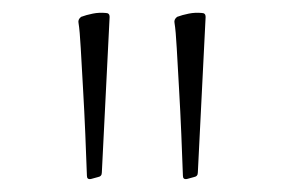

<svg xmlns="http://www.w3.org/2000/svg" viewBox="-20 -790 438 296"><path d="M120 -514Q114 -513 114 -519Q113 -548 111.5 -583.5Q110 -619 108 -653.5Q106 -688 104.5 -715.5Q103 -743 101 -755Q100 -760 105 -764Q113 -767 123 -769Q133 -771 143 -770Q149 -770 149 -764L137 -524Q137 -518 131 -517ZM268 -514Q262 -513 262 -519Q261 -548 259.5 -583.5Q258 -619 256 -653.5Q254 -688 252.5 -715.5Q251 -743 249 -755Q248 -760 253 -764Q261 -767 271 -769Q281 -771 291 -770Q297 -770 297 -764L285 -524Q285 -518 279 -517Z"/></svg>

Font: Hahmlet Thin
Style: Regular
Weight: 250
Version: Version 1.002